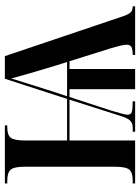

<svg xmlns="http://www.w3.org/2000/svg" viewBox="87 -663 576 790"><g transform="rotate(-90 375.0 -268.0)"><path d="M15 0V-10H27Q59 -10 71.5 -23.5Q84 -37 84 -84V-453Q84 -499 71.5 -512.5Q59 -526 27 -526H15V-536H254V-526H245Q215 -526 203.5 -512Q192 -498 192 -452V-280H363L446 -536H539L701 -56Q710 -28 718.5 -19Q727 -10 744 -10V0H544V-10Q568 -10 577 -15.5Q586 -21 586 -35Q586 -45 581.5 -63Q577 -81 572 -98L518 -270H486V0H403V-270H371L316 -102Q308 -74 303 -56.5Q298 -39 298 -31Q298 -17 310 -13.5Q322 -10 353 -10V0H228V-10H246Q261 -10 271.5 -18.5Q282 -27 291 -54L360 -270H192V0ZM374 -280H515L502 -321Q490 -359 475.5 -409Q461 -459 447 -509Q435 -471 421.5 -427.5Q408 -384 390 -328Z"/></g></svg>

Font: Noto Serif Display ExtraCondensed SemiBold
Style: Regular
Weight: 600
Width: 2
Designer: Monotype Design Team
Foundry: Monotype Imaging Inc.
Version: Version 2.009